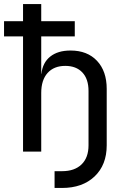

<svg xmlns="http://www.w3.org/2000/svg" viewBox="-20 -750 640 950"><path d="M250 180V97H287Q349 97 383.5 63.5Q418 30 418 -31V-300Q418 -359 387.5 -391.5Q357 -424 303 -424Q247 -424 215.5 -389Q184 -354 184 -290V0H94V-570H0V-645H94V-730H184V-645H350V-570H184V-385H185Q191 -440 228.5 -470Q266 -500 329 -500Q412 -500 460 -449Q508 -398 508 -310V-31Q508 66 448 123Q388 180 287 180Z"/></svg>

Font: JetBrains Mono NL
Style: Regular
Weight: 400
Monospace: yes
Designer: Philipp Nurullin, Konstantin Bulenkov
Foundry: JetBrains
Version: Version 2.305; ttfautohint (v1.8.4.7-5d5b)